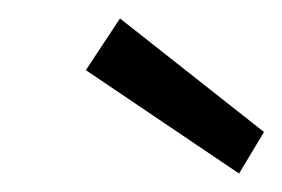

<svg xmlns="http://www.w3.org/2000/svg" viewBox="-20 -748 306 208"><path d="M239 -560 73 -672 110 -728 266 -605Z"/></svg>

Font: DM Sans 11pt Light
Style: Italic
Weight: 300
Italic angle: -10°
Version: Version 4.004;gftools[0.9.30]